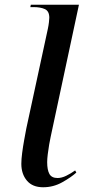

<svg xmlns="http://www.w3.org/2000/svg" viewBox="-20 -780 359 810"><path d="M162 10Q117 10 93.5 -18Q70 -46 70 -89Q70 -108 73.5 -135Q77 -162 82 -189.5Q87 -217 91 -238L182 -659Q185 -673 186.5 -686.5Q188 -700 188 -705Q188 -733 169.5 -741.5Q151 -750 122 -750H108L110 -760H313L194 -204Q191 -191 187.5 -170.5Q184 -150 181.5 -129.5Q179 -109 179 -96Q179 -63 188.5 -46Q198 -29 223 -29Q240 -29 259.5 -38.5Q279 -48 297 -61L302 -52Q280 -32 242.5 -11Q205 10 162 10Z"/></svg>

Font: Noto Serif Display Medium
Style: Italic
Weight: 500
Italic angle: -12°
Designer: Monotype Design Team
Foundry: Monotype Imaging Inc.
Version: Version 2.009